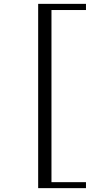

<svg xmlns="http://www.w3.org/2000/svg" viewBox="-20 -874 490 996"><path d="M426 102H178V-854H426V-822H247V71H426Z"/></svg>

Font: Kaisei HarunoUmi
Style: Regular
Weight: 400
Designer: Font-Kai, 金井和夫
Foundry: KAZUO KANAI
Version: Version 5.003